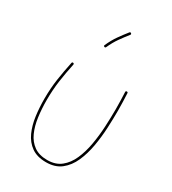

<svg xmlns="http://www.w3.org/2000/svg" viewBox="-239 -1147 1138 1272"><g transform="rotate(30 329.5 -511.5)"><path d="M147.9 -659.7Q156.2 -657.7 154.3 -649.4Q139.2 -579.1 128.9 -508.1Q118.7 -437 118.7 -358.4Q118.7 -291.5 127 -230Q135.3 -168.5 157 -120.1Q178.7 -71.8 218.3 -43.7Q257.8 -15.6 320.3 -15.6Q382.8 -15.6 424.1 -48.6Q465.3 -81.5 489.7 -137Q514.2 -192.4 526.1 -260.5Q538.1 -328.6 541.7 -399.9Q545.4 -471.2 545.4 -534.7Q545.4 -566.9 544.4 -599.6Q543.5 -632.3 542 -664.1Q542 -672.9 549.8 -672.9Q559.1 -672.9 559.1 -665Q560.5 -633.3 561.8 -600.6Q563 -567.9 563 -534.7Q563 -473.1 559.6 -400.9Q556.2 -328.6 543.7 -257.8Q531.2 -187 505.1 -128.4Q479 -69.8 434.1 -34.4Q389.2 1 320.3 1Q251.5 1 208.3 -29.8Q165 -60.5 141.6 -112.3Q118.2 -164.1 109.6 -228Q101.1 -292 101.1 -358.4Q101.1 -438.5 111.8 -510.5Q122.6 -582.5 137.7 -653.3Q139.6 -661.6 147.9 -659.7ZM380.9 -1021.5Q387.7 -1015.6 382.3 -1009.3Q355 -975.1 330.3 -940.2Q305.7 -905.3 284.7 -858.9Q281.2 -851.1 273.4 -854.5Q265.6 -857.9 269 -865.7Q290.5 -913.6 315.9 -949.7Q341.3 -985.8 368.7 -1020Q374.5 -1026.9 380.9 -1021.5Z"/></g></svg>

Font: Mikhak-FD Thin
Style: Regular
Weight: 100
Designer: Amin Abedi
Version: Version 3.2